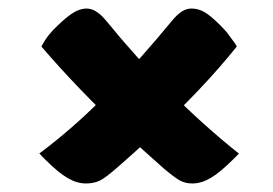

<svg xmlns="http://www.w3.org/2000/svg" viewBox="-20 -532 640 450"><path d="M183 -512Q206 -512 230 -482Q300 -396 378.5 -317Q457 -238 540 -172Q537 -169 534 -166Q531 -163 527 -159Q496 -128 474 -115Q452 -102 431 -102Q415 -102 402.5 -108.5Q390 -115 364 -137Q315 -180 264.5 -227.5Q214 -275 166.5 -324.5Q119 -374 77 -423Q85 -438 94 -449.5Q103 -461 116 -473Q139 -495 154 -503.5Q169 -512 183 -512ZM72 -172Q161 -239 236.5 -318Q312 -397 382 -482Q395 -498 406 -505Q417 -512 429 -512Q445 -512 459.5 -503.5Q474 -495 496 -473Q501 -468 506.5 -462Q512 -456 517 -449Q522 -442 527 -435.5Q532 -429 535 -423Q494 -372 448 -323.5Q402 -275 353 -228.5Q304 -182 252 -137Q227 -115 213.5 -108.5Q200 -102 181 -102Q160 -102 138 -115Q116 -128 85 -159Q83 -161 81.5 -162.5Q80 -164 78.5 -165.5Q77 -167 75.5 -169Q74 -171 72 -172Z"/></svg>

Font: Recursive Monospace Casual ExtraBold
Style: Regular
Weight: 800
Version: Version 1.047